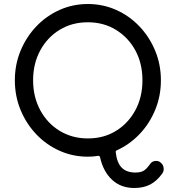

<svg xmlns="http://www.w3.org/2000/svg" viewBox="-20 -757 880 957"><path d="M779 52Q796 64 796 86Q796 98 788 109Q761 146 728 163Q695 180 649 180Q583 180 539 139.5Q495 99 479 28Q477 18 468 20Q456 22 443.5 23Q431 24 418 24Q343 24 277 -5.5Q211 -35 161 -87.5Q111 -140 82.5 -209Q54 -278 54 -357Q54 -435 82.5 -504Q111 -573 161 -625.5Q211 -678 277 -707.5Q343 -737 418 -737Q493 -737 559 -707.5Q625 -678 675 -625.5Q725 -573 753.5 -504Q782 -435 782 -357Q782 -279 754 -210.5Q726 -142 677 -90Q628 -38 563 -8Q555 -5 557 3Q563 55 587 79Q611 103 655 103Q681 103 696 94Q711 85 727 62Q738 45 758 45Q771 45 779 52ZM145 -357Q145 -274 180.5 -208Q216 -142 278 -104.5Q340 -67 418 -67Q497 -67 558 -104.5Q619 -142 654.5 -207.5Q690 -273 690 -357Q690 -441 654.5 -506Q619 -571 557.5 -608.5Q496 -646 418 -646Q339 -646 277.5 -608.5Q216 -571 180.5 -505.5Q145 -440 145 -357Z"/></svg>

Font: Kiwi Maru Medium
Style: Regular
Weight: 500
Designer: Hiroki-Chan
Version: Version 1.100